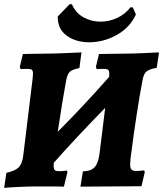

<svg xmlns="http://www.w3.org/2000/svg" viewBox="-23 -904 791 931"><path d="M748 -650 737 -575Q701 -569 687 -557Q673 -545 668 -514Q640 -369 610 -136Q608 -114 608 -108Q608 -89 614.5 -82Q621 -75 637 -75Q652 -75 663.5 -76.5Q675 -78 676 -78L679 -69L663 -1L516 0L367 1L379 -73Q418 -74 436 -93.5Q454 -113 460 -162L487 -381Q348 -239 238 -115L237 -101Q237 -85 242.5 -79.5Q248 -74 262 -74Q278 -74 289 -75.5Q300 -77 301 -77L304 -69L287 1Q287 0 158 0Q117 0 65.5 2.5Q14 5 -3 7L8 -66Q50 -75 67.5 -92.5Q85 -110 90 -152L135 -521Q137 -541 137 -546Q137 -561 131.5 -565.5Q126 -570 111 -570L77 -569L73 -580L88 -642Q101 -642 135 -643Q169 -644 203 -644Q237 -644 295 -646.5Q353 -649 372 -650L362 -574Q326 -567 314 -554.5Q302 -542 296 -504Q281 -424 257 -265Q381 -389 506 -531Q507 -536 507 -545Q507 -560 501.5 -565Q496 -570 481 -570L446 -569L442 -580L457 -642Q472 -642 511.5 -643Q551 -644 590 -644Q619 -644 674.5 -646.5Q730 -649 748 -650ZM315 -884 326 -883Q343 -842 381 -820.5Q419 -799 465 -799Q506 -799 545 -817Q584 -835 610 -869L621 -868L636 -834Q607 -770 543 -734.5Q479 -699 410 -699Q344 -699 300 -731.5Q256 -764 257 -824Z"/></svg>

Font: Alegreya ExtraBold
Style: Italic
Weight: 800
Italic angle: -7°
Designer: Juan Pablo del Peral
Foundry: Huerta Tipografica
Version: Version 2.007; ttfautohint (v1.6)